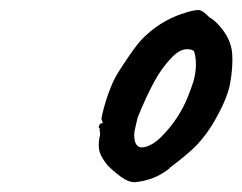

<svg xmlns="http://www.w3.org/2000/svg" viewBox="-20 -675 494 392"><path d="M255 -303Q242 -303 227 -314Q212 -325 200 -337Q187 -353 183.5 -364.5Q180 -376 183 -394Q185 -399 184 -405.5Q183 -412 183 -412L185 -411Q181 -415 181.5 -416.5Q182 -418 184 -420L182 -419Q182 -420 183 -420.5Q184 -421 184 -422L190 -424Q190 -424 189 -427Q188 -430 187 -432Q188 -439 192 -454.5Q196 -470 202.5 -487.5Q209 -505 216 -518Q221 -527 231.5 -543Q242 -559 254 -575.5Q266 -592 276 -601Q296 -620 318 -632Q340 -644 359 -649H358Q378 -655 386 -654.5Q394 -654 407 -640Q424 -630 438 -609.5Q452 -589 454 -566Q456 -540 450 -505.5Q444 -471 412 -418Q392 -387 370.5 -368Q349 -349 326 -332H327Q311 -319 293.5 -312Q276 -305 255 -303ZM270 -374Q279 -374 292.5 -382Q306 -390 326 -414Q343 -435 354 -456.5Q365 -478 375 -509Q377 -516 378.5 -525Q380 -534 380 -542Q380 -553 378.5 -561.5Q377 -570 375 -571H376Q368 -576 356.5 -574Q345 -572 332 -559Q311 -538 294.5 -507.5Q278 -477 261 -435Q259 -425 256.5 -415.5Q254 -406 254 -400Q254 -374 270 -374Z"/></svg>

Font: Caveat SemiBold
Style: Regular
Weight: 600
Designer: Pablo Impallari
Foundry: Pablo Impallari
Version: Version 2.000